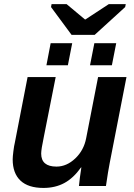

<svg xmlns="http://www.w3.org/2000/svg" viewBox="-20 -902 651 931"><path d="M250 -528.3 192.4 -237.8Q179.7 -177.7 179.7 -157.2Q179.7 -94.2 253.9 -94.2Q303.2 -94.2 345 -133.8Q386.7 -173.3 397.9 -232.4L455.6 -528.3H593.3L512.2 -112.8Q504.4 -74.2 493.7 0H362.8Q362.8 -4.4 367.4 -41Q372.1 -77.6 374.5 -90.3H373Q335.9 -38.1 291.7 -14.4Q247.6 9.3 190.9 9.3Q116.7 9.3 79.1 -26.4Q41.5 -62 41.5 -129.4Q41.5 -141.6 44.9 -168.7Q48.3 -195.8 51.8 -209.5L113.8 -528.3ZM416.5 -585.4 437.5 -692.4H543.5L522.5 -585.4ZM205.1 -585.4 225.6 -692.4H330.1L309.1 -585.4ZM439 -732.9H327.1L227.5 -867.7L230 -881.8H303.2L392.1 -807.6H394L507.3 -881.8H589.8L586.9 -867.7Z"/></svg>

Font: Liberation Sans
Style: Bold Italic
Weight: 700
Italic angle: -12°
Designer: Steve Matteson
Foundry: Ascender Corporation
Version: Version 2.1.5